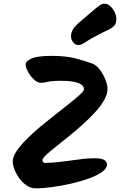

<svg xmlns="http://www.w3.org/2000/svg" viewBox="-20 -1034 686 1041"><path d="M563 -553Q563 -523 544 -490Q525 -457 493.5 -423Q462 -389 424.5 -355.5Q387 -322 349 -291.5Q311 -261 279.5 -236Q248 -211 229 -193Q210 -175 210 -166Q210 -159 214 -155Q218 -151 225 -151Q261 -151 295 -155Q329 -159 362 -163.5Q395 -168 427.5 -172Q460 -176 493 -176Q529 -176 544.5 -167Q560 -158 560 -141Q560 -121 533.5 -102Q507 -83 463.5 -67Q420 -51 368 -39Q316 -27 265 -20Q214 -13 173 -13Q146 -13 123.5 -29Q101 -45 84 -68.5Q67 -92 58 -116.5Q49 -141 49 -158Q49 -184 70 -215Q91 -246 125.5 -280.5Q160 -315 201 -349Q242 -383 283 -415Q324 -447 358.5 -474.5Q393 -502 414 -521.5Q435 -541 435 -550Q435 -567 418.5 -577Q402 -587 374.5 -591.5Q347 -596 312 -596Q276 -596 257.5 -593.5Q239 -591 228 -588Q217 -585 202 -585Q183 -585 163.5 -603.5Q144 -622 131.5 -645.5Q119 -669 119 -685Q119 -702 150.5 -716.5Q182 -731 259 -731Q338 -731 389 -717.5Q440 -704 479 -690Q502 -682 521 -656.5Q540 -631 551.5 -602Q563 -573 563 -553ZM422 -923Q462 -957 484.5 -976.5Q507 -996 520.5 -1005Q534 -1014 547 -1014Q563 -1014 577.5 -1001Q592 -988 601.5 -968.5Q611 -949 611 -930Q611 -906 598 -893Q585 -880 556 -867Q527 -854 479 -827Q452 -812 436.5 -801Q421 -790 404 -790Q388 -790 376.5 -805Q365 -820 365 -836Q365 -858 376.5 -876.5Q388 -895 422 -923Z"/></svg>

Font: Kalam Variable Light
Style: Regular
Weight: 300
Designer: Lipi Raval, Jonny Pinhorn
Foundry: Indian Type Foundry
Version: Version 3.000